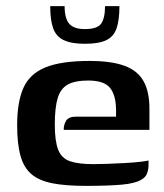

<svg xmlns="http://www.w3.org/2000/svg" viewBox="-20 -601 537 627"><path d="M260 6Q194 6 151 -2.5Q108 -11 83 -32Q58 -53 47 -92Q36 -131 36 -192Q36 -268 56.5 -314Q77 -360 128.5 -381Q180 -402 272 -402Q344 -402 387 -386Q430 -370 449 -335.5Q468 -301 468 -247V-177H188Q188 -195 196.5 -207.5Q205 -220 227 -220H359V-244Q358 -292 338.5 -315Q319 -338 268 -338Q225 -338 201.5 -325Q178 -312 168.5 -281Q159 -250 159 -194Q159 -140 170 -112Q181 -84 208.5 -74.5Q236 -65 285 -65Q303 -65 330.5 -66Q358 -67 386.5 -68.5Q415 -70 437 -72.5Q459 -75 465 -77V-61Q465 -49 460.5 -35.5Q456 -22 441 -14Q422 -2 377.5 2Q333 6 260 6ZM257 -458Q213 -458 188 -470Q163 -482 153.5 -509Q144 -536 144 -581H191Q191 -541 206 -523.5Q221 -506 257 -506Q298 -506 310.5 -524Q323 -542 323 -581H370Q370 -535 360.5 -508Q351 -481 326.5 -469.5Q302 -458 257 -458Z"/></svg>

Font: Genos SemiBold
Style: Regular
Weight: 600
Designer: Robert E. Leuschke
Foundry: Robert E. Leuschke
Version: Version 1.010